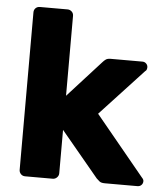

<svg xmlns="http://www.w3.org/2000/svg" viewBox="-51 -756 688 802"><g transform="rotate(5 292.5 -355.0)"><path d="M84 0Q73 0 66 -7.5Q59 -15 59 -25V-685Q59 -696 66 -703Q73 -710 84 -710H200Q210 -710 217.5 -703Q225 -696 225 -685V-350L364 -503Q370 -510 377 -515Q384 -520 397 -520H531Q540 -520 546.5 -513.5Q553 -507 553 -498Q553 -494 551.5 -489Q550 -484 545 -481L365 -287L570 -38Q578 -30 578 -23Q578 -13 571.5 -6.5Q565 0 555 0H418Q403 0 396 -5.5Q389 -11 383 -17L225 -207V-25Q225 -15 217.5 -7.5Q210 0 200 0Z"/></g></svg>

Font: DVN-Rubik
Style: Bold
Weight: 700
Designer: Hubert and Fischer
Foundry: Hubert & Fischer
Version: Version 2.102